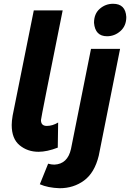

<svg xmlns="http://www.w3.org/2000/svg" viewBox="-20 -797 689 1017"><path d="M547 -605Q484 -605 478 -676Q478 -724 508.5 -750.5Q539 -777 579 -777Q645 -777 649 -707Q649 -660 618 -632.5Q587 -605 547 -605ZM184 7Q126 7 84 -27.5Q42 -62 42 -135Q42 -155 47 -185L159 -742H312Q197 -171 197 -161Q197 -130 228 -130Q258 -130 288 -148L286 -15Q229 7 184 7ZM296 200Q234 198 191 179L235 70Q252 75 268 75Q338 72 356 -8L462 -538H616L503 28Q481 118 425.5 159Q370 200 296 200Z"/></svg>

Font: Argentum Sans SemiBold
Style: Italic
Weight: 600
Italic angle: -11°
Designer: Julieta Ulanovsky (font), Cristiano Sobral (main changes and remaster)
Foundry: Julieta Ulanovsky (font), Cristiano Sobral (main changes and remaster)
Version: Version 2.007;June 15, 2022;FontCreator 14.0.0.2814 64-bit; 